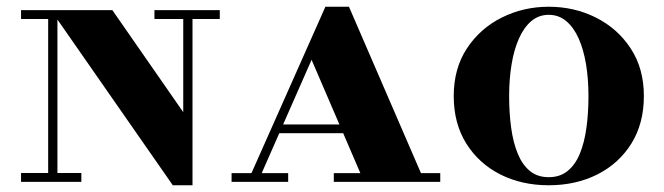

<svg xmlns="http://www.w3.org/2000/svg" viewBox="-20 -540 1972 570"><path d="M493 10 131 -510H313.5L524 -207V-510H551.5V10ZM42.5 0V-26.5H221.5V0ZM123 0V-483.5H42.5V-510H150.5V0ZM438.5 -483.5V-510H632.5V-483.5Z M715 0 946 -520H1016L1241 0H1061L905 -362.5L745.5 0ZM667.5 0V-26H835.5V0ZM802.5 -144.5V-170.5H1108V-144.5ZM971 0V-26H1287V0Z M1609 10Q1529 10 1465.2 -22.2Q1401.5 -54.5 1364.2 -114Q1327 -173.5 1327 -255Q1327 -336.5 1366 -396Q1405 -455.5 1469.5 -487.8Q1534 -520 1609 -520Q1685 -520 1749.2 -487.8Q1813.5 -455.5 1852.5 -396Q1891.5 -336.5 1891.5 -255Q1891.5 -173.5 1854.5 -114Q1817.5 -54.5 1753.5 -22.2Q1689.5 10 1609 10ZM1609 -14Q1642.5 -14 1665.2 -32.5Q1688 -51 1701.5 -84Q1715 -117 1721 -160.8Q1727 -204.5 1727 -255Q1727 -305.5 1719.8 -349.2Q1712.5 -393 1697.8 -426Q1683 -459 1660.8 -477.5Q1638.5 -496 1609 -496Q1579.5 -496 1557.5 -477.5Q1535.5 -459 1520.8 -426Q1506 -393 1498.8 -349.2Q1491.5 -305.5 1491.5 -255Q1491.5 -204.5 1497.5 -160.8Q1503.5 -117 1517 -84Q1530.5 -51 1553 -32.5Q1575.5 -14 1609 -14Z"/></svg>

Font: Bodoni Moda SC 9pt
Style: Bold
Weight: 700
Designer: Owen Earl
Foundry: indestructible type
Version: Version 2.005